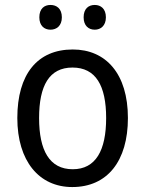

<svg xmlns="http://www.w3.org/2000/svg" viewBox="-20 -746 586 776"><path d="M139 -676C139 -642 159 -626 184 -626C209 -626 230 -642 230 -676C230 -711 209 -726 184 -726C159 -726 139 -711 139 -676ZM318 -676C318 -642 338 -626 363 -626C387 -626 408 -642 408 -676C408 -711 387 -726 363 -726C338 -726 318 -711 318 -676ZM497 -269C497 -448 408 -546 274 -546C131 -546 50 -446 50 -269C50 -95 138 10 272 10C414 10 497 -95 497 -269ZM138 -269C138 -400 179 -473 273 -473C367 -473 409 -400 409 -269C409 -138 367 -62 274 -62C180 -62 138 -138 138 -269Z"/></svg>

Font: Noto Sans Lao UI SemCond
Style: Regular
Weight: 400
Width: 4
Designer: Monotype Design Team
Foundry: Monotype Imaging Inc.
Version: Version 2.000